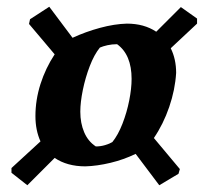

<svg xmlns="http://www.w3.org/2000/svg" viewBox="-20 -591 604 569"><path d="M14 -79V-93L100 -172Q85 -205 85 -247Q85 -295 100 -342Q115 -389 142 -430L66 -520L69 -534L126 -571L195 -479Q234 -497 276.5 -508.5Q319 -520 356 -521Q407 -521 443 -497L516 -570L564 -536V-521L486 -448Q502 -416 502 -375Q499 -325 481.5 -274Q464 -223 436 -182L513 -90L509 -76L452 -42L382 -135Q347 -118 307.5 -108.5Q268 -99 233 -98Q179 -98 142 -123L61 -42ZM264 -157Q278 -157 291.5 -161Q305 -165 313 -170Q330 -191 343 -224.5Q356 -258 363 -293.5Q370 -329 370 -357Q370 -429 327 -460Q312 -460 298.5 -457Q285 -454 276 -450Q259 -429 246 -395Q233 -361 225.5 -324.5Q218 -288 218 -260Q218 -226 229.5 -199Q241 -172 264 -157Z"/></svg>

Font: Albura ExtraBold
Style: Italic
Weight: 758
Italic angle: -7°
Designer: Mercedes Jáuregui
Foundry: Omnibus-Type Team
Version: Version 1.000; ttfautohint (v1.8.3)